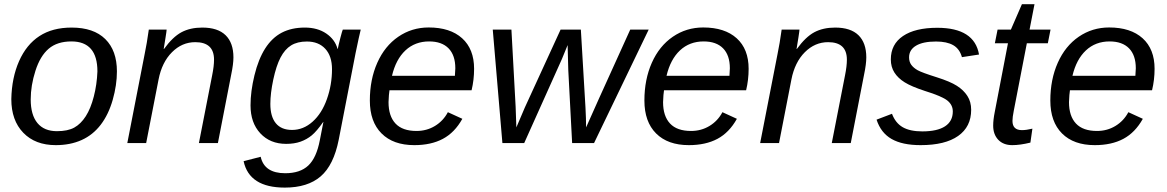

<svg xmlns="http://www.w3.org/2000/svg" viewBox="-20 -666 5433 894"><path d="M524.4 -333.5Q524.4 -270 504.9 -201.4Q485.4 -132.8 449 -85.2Q412.6 -37.6 359.9 -13.9Q307.1 9.8 239.7 9.8Q144 9.8 88.4 -47.9Q32.7 -105.5 32.7 -204.6Q34.7 -304.2 68.8 -381.3Q103 -458.5 163.6 -498Q224.1 -537.6 313.5 -537.6Q416 -537.6 470.2 -484.1Q524.4 -430.7 524.4 -333.5ZM433.6 -333.5Q433.6 -473.1 312.5 -473.1Q246.6 -473.1 206.8 -439.2Q167 -405.3 145 -336.4Q123 -267.6 123 -203.1Q123 -130.9 154.3 -93Q185.5 -55.2 245.1 -55.2Q295.4 -55.2 325.9 -72Q356.4 -88.9 379.4 -124.8Q402.3 -160.6 416.7 -216.3Q431.2 -272 433.6 -333.5Z M906.2 0 967.8 -314.9Q976.6 -357.9 976.6 -388.2Q976.6 -469.7 889.2 -469.7Q827.6 -469.7 780.8 -422.9Q733.9 -376 718.3 -295.9L660.6 0H572.8L653.8 -415.5Q663.6 -461.9 672.9 -528.3H755.9Q755.9 -522.9 750.7 -490.5Q745.6 -458 742.2 -438H743.7Q784.2 -494.1 825 -515.9Q865.7 -537.6 921.9 -537.6Q994.1 -537.6 1030.5 -502Q1066.9 -466.3 1066.9 -398.9Q1066.9 -367.7 1056.6 -318.8L994.6 0Z M1306.2 207.5Q1140.6 207.5 1114.3 84.5L1193.8 64Q1210.9 140.6 1308.1 140.6Q1377.4 140.6 1415.5 104.7Q1453.6 68.8 1469.2 -13.2L1485.8 -98.1H1484.9Q1454.6 -54.7 1431.4 -35.6Q1408.2 -16.6 1379.2 -6.3Q1350.1 3.9 1312.5 3.9Q1237.8 3.9 1192.1 -45.2Q1146.5 -94.2 1146.5 -175.3Q1146.5 -240.2 1164.8 -315.4Q1183.1 -390.6 1214.8 -440.4Q1246.6 -490.2 1292 -513.9Q1337.4 -537.6 1399.4 -537.6Q1458.5 -537.6 1499.3 -509.8Q1540 -481.9 1551.8 -438H1552.7Q1556.2 -456.1 1564.9 -490Q1573.7 -523.9 1576.2 -528.3H1659.7L1650.4 -488.3L1635.7 -418.9L1557.1 -15.1Q1533.7 103 1473.1 155.3Q1412.6 207.5 1306.2 207.5ZM1238.8 -182.1Q1238.8 -123 1264.4 -92Q1290 -61 1339.8 -61Q1392.6 -61 1435.5 -99.4Q1478.5 -137.7 1502.2 -204.6Q1525.9 -271.5 1525.9 -343.8Q1525.9 -404.8 1494.6 -438.7Q1463.4 -472.7 1408.7 -472.7Q1364.7 -472.7 1335.4 -454.6Q1306.2 -436.5 1286.1 -397.9Q1266.1 -359.4 1252.4 -295.2Q1238.8 -231 1238.8 -182.1Z M1793.5 -245.6Q1790.5 -228.5 1789.1 -190.4Q1789.1 -125.5 1821.5 -90.8Q1854 -56.2 1919.4 -56.2Q1966.8 -56.2 2005.4 -79.6Q2043.9 -103 2065.4 -143.6L2132.8 -112.8Q2097.2 -48.8 2042.2 -19.5Q1987.3 9.8 1909.2 9.8Q1811 9.8 1756.6 -44.7Q1702.1 -99.1 1702.1 -197.8Q1702.1 -295.9 1736.8 -373.8Q1771.5 -451.7 1834.5 -494.9Q1897.5 -538.1 1976.1 -538.1Q2076.2 -538.1 2131.8 -487.8Q2187.5 -437.5 2187.5 -345.7Q2187.5 -294.4 2175.8 -245.6ZM2098.1 -313 2100.1 -348.1Q2100.1 -408.7 2068.6 -440.9Q2037.1 -473.1 1978 -473.1Q1912.6 -473.1 1867.9 -431.4Q1823.2 -389.6 1805.2 -313Z M2746.1 0H2644L2626 -340.8L2623 -456.1Q2608.4 -419.4 2596.7 -391.8Q2585 -364.3 2420.9 0H2319.3L2274.4 -528.3H2361.3L2380.9 -169.4L2384.3 -72.8L2423.8 -165.5L2590.3 -528.3H2684.6L2706.1 -165.5Q2709 -112.8 2709 -72.8Q2725.1 -111.3 2914.6 -528.3H3000.5Z M3071.8 -245.6Q3068.8 -228.5 3067.4 -190.4Q3067.4 -125.5 3099.9 -90.8Q3132.3 -56.2 3197.8 -56.2Q3245.1 -56.2 3283.7 -79.6Q3322.3 -103 3343.8 -143.6L3411.1 -112.8Q3375.5 -48.8 3320.6 -19.5Q3265.6 9.8 3187.5 9.8Q3089.4 9.8 3034.9 -44.7Q2980.5 -99.1 2980.5 -197.8Q2980.5 -295.9 3015.1 -373.8Q3049.8 -451.7 3112.8 -494.9Q3175.8 -538.1 3254.4 -538.1Q3354.5 -538.1 3410.2 -487.8Q3465.8 -437.5 3465.8 -345.7Q3465.8 -294.4 3454.1 -245.6ZM3376.5 -313 3378.4 -348.1Q3378.4 -408.7 3346.9 -440.9Q3315.4 -473.1 3256.3 -473.1Q3190.9 -473.1 3146.2 -431.4Q3101.6 -389.6 3083.5 -313Z M3853 0 3914.6 -314.9Q3923.3 -357.9 3923.3 -388.2Q3923.3 -469.7 3835.9 -469.7Q3774.4 -469.7 3727.5 -422.9Q3680.7 -376 3665 -295.9L3607.4 0H3519.5L3600.6 -415.5Q3610.4 -461.9 3619.6 -528.3H3702.6Q3702.6 -522.9 3697.5 -490.5Q3692.4 -458 3689 -438H3690.4Q3731 -494.1 3771.7 -515.9Q3812.5 -537.6 3868.7 -537.6Q3940.9 -537.6 3977.3 -502Q4013.7 -466.3 4013.7 -398.9Q4013.7 -367.7 4003.4 -318.8L3941.4 0Z M4502 -154.8Q4502 -75.7 4441.4 -33Q4380.9 9.8 4266.6 9.8Q4181.6 9.8 4131.6 -18.8Q4081.5 -47.4 4061.5 -108.9L4133.3 -136.2Q4149.4 -93.3 4183.3 -73.7Q4217.3 -54.2 4274.4 -54.2Q4344.2 -54.2 4380.4 -77.9Q4416.5 -101.6 4416.5 -147Q4416.5 -177.2 4391.6 -197.5Q4366.7 -217.8 4286.1 -242.7Q4223.6 -263.2 4192.4 -282.7Q4161.1 -302.2 4144.5 -328.4Q4127.9 -354.5 4127.9 -389.2Q4127.9 -460 4184.6 -498.3Q4241.2 -536.6 4344.2 -536.6Q4517.1 -536.6 4538.6 -412.1L4459 -399.9Q4448.2 -438.5 4418.5 -455.6Q4388.7 -472.7 4338.4 -472.7Q4277.8 -472.7 4245.4 -453.4Q4212.9 -434.1 4212.9 -398.9Q4212.9 -378.4 4223.1 -364.3Q4233.4 -350.1 4252.7 -339.1Q4272 -328.1 4341.8 -306.2Q4403.8 -286.6 4435.3 -266.6Q4466.8 -246.6 4484.4 -219.2Q4502 -191.9 4502 -154.8Z M4693.4 9.8Q4651.9 9.8 4628.2 -15.1Q4604.5 -40 4604.5 -81.1Q4604.5 -107.9 4611.8 -144.5L4673.3 -464.4H4612.3L4625 -528.3H4687L4738.3 -646.5H4796.9L4773.9 -528.3H4871.6L4858.9 -464.4H4761.2L4700.2 -149.4Q4694.3 -120.1 4694.3 -103Q4694.3 -60.1 4738.3 -60.1Q4758.8 -60.1 4787.1 -66.9L4777.8 -2Q4729.5 9.8 4693.4 9.8Z M4961.9 -245.6Q4959 -228.5 4957.5 -190.4Q4957.5 -125.5 4990 -90.8Q5022.5 -56.2 5087.9 -56.2Q5135.3 -56.2 5173.8 -79.6Q5212.4 -103 5233.9 -143.6L5301.3 -112.8Q5265.6 -48.8 5210.7 -19.5Q5155.8 9.8 5077.6 9.8Q4979.5 9.8 4925 -44.7Q4870.6 -99.1 4870.6 -197.8Q4870.6 -295.9 4905.3 -373.8Q4939.9 -451.7 5002.9 -494.9Q5065.9 -538.1 5144.5 -538.1Q5244.6 -538.1 5300.3 -487.8Q5356 -437.5 5356 -345.7Q5356 -294.4 5344.2 -245.6ZM5266.6 -313 5268.6 -348.1Q5268.6 -408.7 5237.1 -440.9Q5205.6 -473.1 5146.5 -473.1Q5081.1 -473.1 5036.4 -431.4Q4991.7 -389.6 4973.6 -313Z"/></svg>

Font: Liberation Sans
Style: Italic
Weight: 400
Italic angle: -12°
Designer: Steve Matteson
Foundry: Ascender Corporation
Version: Version 2.1.5